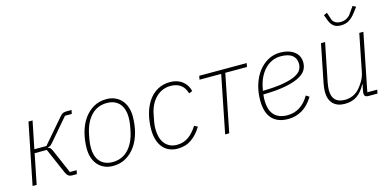

<svg xmlns="http://www.w3.org/2000/svg" viewBox="-70 -1130 3128 1540"><g transform="rotate(-15 1494.5 -359.5)"><path d="M151 -508H185L139 -281H239L412 -482Q425 -497 436.5 -502.5Q448 -508 464 -508H509L502 -477H446L290 -295Q277 -280 269 -274.5Q261 -269 248 -267L247 -264Q260 -262 267 -254Q274 -246 283 -225L367 -31H423L417 0H380Q359 0 347 -9Q335 -18 326 -38L234 -250H133L83 0H49Z M716 12Q676 12 644.5 -2Q613 -16 591 -41Q569 -66 557.5 -100.5Q546 -135 546 -176Q546 -245 562.5 -307.5Q579 -370 611.5 -417Q644 -464 691 -492Q738 -520 800 -520Q840 -520 871.5 -506Q903 -492 925 -467Q947 -442 958.5 -407.5Q970 -373 970 -332Q970 -263 953.5 -200.5Q937 -138 904.5 -91Q872 -44 824.5 -16Q777 12 716 12ZM720 -19Q798 -19 850 -72.5Q902 -126 922 -223L931 -271Q934 -287 935 -303Q936 -319 936 -337Q936 -368 927.5 -396Q919 -424 902 -444.5Q885 -465 858.5 -477Q832 -489 796 -489Q718 -489 666 -435.5Q614 -382 594 -285L585 -237Q582 -221 581 -205Q580 -189 580 -171Q580 -139 588.5 -111.5Q597 -84 614 -63.5Q631 -43 657.5 -31Q684 -19 720 -19Z M1253 12Q1212 12 1180.5 -2.5Q1149 -17 1128 -43.5Q1107 -70 1096 -107Q1085 -144 1085 -189Q1085 -258 1101 -318.5Q1117 -379 1148 -424Q1179 -469 1224.5 -494.5Q1270 -520 1328 -520Q1390 -520 1431 -487.5Q1472 -455 1483 -404L1454 -393Q1441 -441 1408 -465Q1375 -489 1326 -489Q1253 -489 1202 -438Q1151 -387 1135 -301L1124 -243Q1121 -226 1120 -214.5Q1119 -203 1119 -186Q1119 -151 1127 -120.5Q1135 -90 1152 -67.5Q1169 -45 1194.5 -32Q1220 -19 1255 -19Q1309 -19 1350 -48Q1391 -77 1425 -131L1453 -117Q1417 -57 1368 -22.5Q1319 12 1253 12Z M1743 -477H1563L1569 -508H1963L1957 -477H1777L1682 0H1648Z M2171 12Q2083 12 2036.5 -38Q1990 -88 1990 -191Q1990 -259 2008.5 -319Q2027 -379 2060.5 -423.5Q2094 -468 2140.5 -494Q2187 -520 2243 -520Q2313 -520 2358 -487Q2403 -454 2403 -394Q2403 -365 2388.5 -337Q2374 -309 2333.5 -286Q2293 -263 2219 -247.5Q2145 -232 2027 -230Q2026 -222 2025 -208.5Q2024 -195 2024 -187Q2024 -101 2062 -60Q2100 -19 2172 -19Q2231 -19 2277 -49.5Q2323 -80 2353 -134L2380 -117Q2339 -49 2285.5 -18.5Q2232 12 2171 12ZM2239 -490Q2200 -490 2166.5 -474.5Q2133 -459 2106.5 -431Q2080 -403 2061.5 -364Q2043 -325 2035 -279L2031 -259Q2137 -261 2202.5 -273Q2268 -285 2304.5 -303.5Q2341 -322 2354 -345Q2367 -368 2367 -394Q2367 -439 2335.5 -464.5Q2304 -490 2239 -490Z M2614 -508 2550 -189Q2547 -172 2545 -155Q2543 -138 2543 -128Q2543 -19 2649 -19Q2681 -19 2713 -31.5Q2745 -44 2773 -76Q2792 -98 2810.5 -129Q2829 -160 2837 -202L2898 -508H2932L2837 -31H2919L2913 0H2837Q2804 0 2804 -29Q2804 -34 2804.5 -38.5Q2805 -43 2806 -49L2817 -104H2814Q2785 -47 2743.5 -17.5Q2702 12 2641 12Q2577 12 2543 -23.5Q2509 -59 2509 -123Q2509 -137 2511 -154.5Q2513 -172 2516 -188L2580 -508ZM2774 -604Q2734 -604 2712 -622Q2690 -640 2677 -675L2661 -719L2689 -731L2712 -662Q2733 -631 2776 -631Q2799 -631 2816.5 -638Q2834 -645 2853 -662L2902 -731L2928 -717L2896 -675Q2870 -640 2841 -622Q2812 -604 2774 -604Z"/></g></svg>

Font: IBM Plex Sans ExtLt
Style: Italic
Weight: 200
Italic angle: -11°
Designer: Mike Abbink, Paul van der Laan, Pieter van Rosmalen
Foundry: Bold Monday
Version: Version 3.005